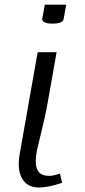

<svg xmlns="http://www.w3.org/2000/svg" viewBox="-20 -812 373 841"><path d="M145 -583.5H228L185.5 -343.8Q180.2 -312.5 161.1 -234.4Q142.1 -156.2 141.1 -149.9Q136.7 -124 136.7 -105.5Q136.7 -73.7 150.9 -57.6Q165 -41.5 197.3 -41.5Q210.4 -41.5 242.7 -51.3L252 -11.2Q191.4 9.3 149.9 9.3Q106.9 9.3 84.5 -18.8Q62 -46.9 62 -94.7Q62 -113.8 65.9 -135.3ZM176.3 -791.5H270L258.8 -729Q255.4 -708.5 208.5 -708.5Q186.5 -708.5 175 -714.6Q163.6 -720.7 165 -729Z"/></svg>

Font: Resagnicto
Style: Italic
Weight: 500
Italic angle: -10°
Version: Version 0.999